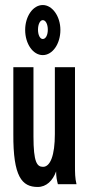

<svg xmlns="http://www.w3.org/2000/svg" viewBox="-20 -732 353 763"><path d="M150 -513C189 -513 220 -558 220 -613C220 -667 188 -712 150 -712C111 -712 80 -667 80 -613C80 -558 111 -513 150 -513ZM150 -577C139 -577 131 -593 131 -614C131 -635 139 -652 150 -652C162 -652 170 -635 170 -614C170 -593 162 -577 150 -577ZM130 11C164 11 190 -14 203 -51C203 -29 206 -16 210 0H284C278 -24 278 -47 278 -72V-465H198V-199C198 -115 180 -69 151 -69C127 -69 113 -87 113 -190V-465H33V-199C32 -30 67 11 130 11Z"/></svg>

Font: Inconsolata ExtraCondensed
Style: Bold
Weight: 700
Width: 2
Monospace: yes
Designer: Raph Levien, Cyreal, Brenton Simpson
Foundry: Raph Levien, Cyreal, Google
Version: Version 3.100